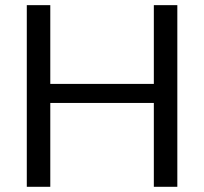

<svg xmlns="http://www.w3.org/2000/svg" viewBox="-20 -718 785 738"><path d="M83 0V-698.2H173.3V-395.5H571.3V-698.2H661.6V0H571.3V-322.3H173.3V0Z"/></svg>

Font: Sansation
Style: Regular
Weight: 400
Designer: Bernd Montag
Version: Version 1.301